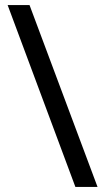

<svg xmlns="http://www.w3.org/2000/svg" viewBox="-20 -734 412 754"><path d="M96 -714 363 0H276L10 -714Z"/></svg>

Font: uhindi25
Style: Book
Weight: 400
Designer: Jelle Bosma - Monotype Design Team
Foundry: Monotype Imaging Inc.
Version: Version 2.003